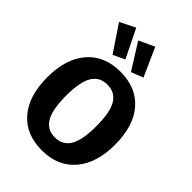

<svg xmlns="http://www.w3.org/2000/svg" viewBox="-282 -1112 1254 1254"><g transform="rotate(45 345.5 -484.5)"><path d="M215 -986 312 -789 231 -751 109 -933ZM391 -986 479 -789 396 -756 283 -936ZM345 -710Q493 -710 575.5 -615Q658 -520 658 -347Q658 -177 575 -80Q492 17 345 17Q198 17 115.5 -78.5Q33 -174 33 -347Q33 -517 116 -613.5Q199 -710 345 -710ZM345 -103Q417 -103 451.5 -160.5Q486 -218 486 -347Q486 -476 451 -533Q416 -590 345 -590Q274 -590 239.5 -532.5Q205 -475 205 -347Q205 -219 240 -161Q275 -103 345 -103Z"/></g></svg>

Font: FiraGO
Style: Bold
Weight: 700
Designer: bBox Type
Foundry: bBox Type GmbH
Version: Version 1.001;PS 001.001;hotconv 1.0.88;makeotf.lib2.5.64775